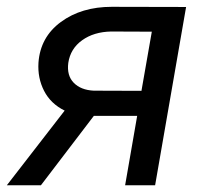

<svg xmlns="http://www.w3.org/2000/svg" viewBox="-52 -549 609 569"><path d="M499.5 -528.3 407.7 0H318.8L354.5 -205.6H226.1L69.3 0H-31.7L139.6 -221.2Q98.1 -241.7 78.6 -279.8Q59.1 -317.9 62 -363.3Q67.4 -439 128.4 -483.9Q189.5 -528.8 279.3 -528.8ZM150.4 -362.8Q145.5 -325.2 166.5 -303.7Q187.5 -282.2 225.6 -280.3L367.2 -279.8L397.9 -455.1L277.3 -455.6Q226.1 -454.6 191.4 -429.7Q156.7 -404.8 150.4 -362.8Z"/></svg>

Font: Roboto
Style: Italic
Weight: 400
Italic angle: -12°
Designer: Google
Version: Version 2.134; 2016; ttfautohint (v1.6)